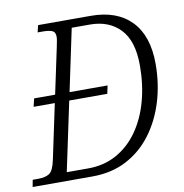

<svg xmlns="http://www.w3.org/2000/svg" viewBox="-97 -790 827 865"><g transform="rotate(-10 316.5 -357.0)"><path d="M-17 0 -11 -32H14Q47 -32 65.5 -44Q84 -56 94 -105L147 -355H50L59 -392H155L200 -604Q202 -615 204.5 -627Q207 -639 207 -648Q207 -670 192 -676Q177 -682 150 -682H126L134 -714H375Q494 -714 559.5 -646.5Q625 -579 625 -450Q625 -360 600.5 -279Q576 -198 529 -135Q482 -72 413.5 -36Q345 0 256 0ZM244 -39Q316 -39 373.5 -70.5Q431 -102 471.5 -159Q512 -216 533 -292Q554 -368 554 -456Q554 -568 502.5 -622Q451 -676 364 -676H281L221 -392H395L387 -355H213L146 -39Z"/></g></svg>

Font: Noto Serif SemiCondensed Light
Style: Italic
Weight: 300
Width: 4
Italic angle: -12°
Designer: Monotype Design Team
Foundry: Monotype Imaging Inc.
Version: Version 2.013; ttfautohint (v1.8.4.7-5d5b)